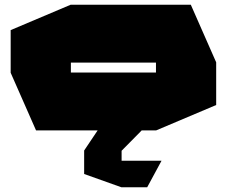

<svg xmlns="http://www.w3.org/2000/svg" viewBox="-20 -550 957 810"><path d="M279 -286V-530H785L892 -287V-286ZM132 0 25 -243V-244H638V0ZM25 -244V-423L278 -530H279V-244ZM638 0V-286H892V-107L639 0ZM335 86V85L392 0H577V1L493 86ZM492 240 335 184V86H493V240ZM493 240V128H661V129L601 240Z"/></svg>

Font: Foldit Black
Style: Regular
Weight: 900
Version: Version 1.003